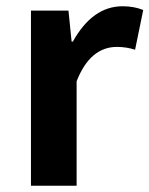

<svg xmlns="http://www.w3.org/2000/svg" viewBox="-20 -594 478 614"><path d="M79 -560H199L209 -461H213Q276 -574 372 -574Q409 -574 438 -562L412 -435Q384 -444 354 -444Q268 -444 225 -334V0H79Z"/></svg>

Font: Noto Sans Tobesmart edit
Style: Bold
Weight: 700
Designer: Ryoko NISHIZUKA  (kana & ideographs); Paul D. Hunt (Latin, Greek & Cyrillic); Wenlong ZHANG  (bopomofo); Sandoll Communi
Foundry: Adobe Systems Incorporated
Version: Version 1.005 Oct 7, 2021